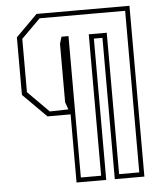

<svg xmlns="http://www.w3.org/2000/svg" viewBox="-56 -749 780 915"><g transform="rotate(-5 334.0 -291.5)"><path d="M273 117V-209H162.5L50 -321.5V-597L153 -700H597.5V117H456V-559H415V117ZM295.5 95H392.5V-581.5H478.5V95H575V-678H166L75 -587.5V-332.5L175.5 -231.5L264.5 -233.5L252 -269V-548.5L262 -581.5H295.5Z"/></g></svg>

Font: Tourney Condensed ExtraLight
Style: Regular
Weight: 200
Width: 3
Designer: Tyler Finck
Foundry: Etcetera Type Co
Version: Version 1.010; ttfautohint (v1.8.3)